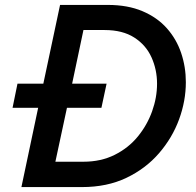

<svg xmlns="http://www.w3.org/2000/svg" viewBox="-20 -760 796 780"><path d="M67 0 135 -322H31L51 -420H156L224 -740H418Q499 -740 559 -714.5Q619 -689 658 -645Q697 -601 716 -544.5Q735 -488 735 -426Q735 -350 707.5 -275Q680 -200 626 -137.5Q572 -75 493.5 -37.5Q415 0 313 0ZM392 -322H252L205 -103H319Q390 -103 446 -131Q502 -159 540 -205.5Q578 -252 598 -308Q618 -364 618 -420Q618 -477 595.5 -527Q573 -577 525.5 -607.5Q478 -638 405 -638H319L273 -420H413Z"/></svg>

Font: Be Vietnam Pro Medium
Style: Italic
Weight: 500
Italic angle: -12°
Designer: Lam Bao, Tony Le, Vietanh Nguyen
Foundry: Yellow Type Foundry
Version: Version 1.002; ttfautohint (v1.8.3)